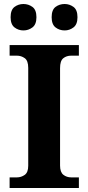

<svg xmlns="http://www.w3.org/2000/svg" viewBox="-20 -939 441 959"><path d="M28 0V-53H64Q86 -53 103.5 -65.5Q121 -78 121 -111V-600Q121 -636 103.5 -648.5Q86 -661 64 -661H28V-714H374V-661H336Q312 -661 296 -648Q280 -635 280 -599V-112Q280 -79 296.5 -66Q313 -53 336 -53H374V0ZM303 -787Q277 -787 257.5 -802Q238 -817 238 -853Q238 -890 257.5 -904.5Q277 -919 303 -919Q327 -919 347 -904.5Q367 -890 367 -853Q367 -817 347 -802Q327 -787 303 -787ZM97 -787Q72 -787 52.5 -802Q33 -817 33 -853Q33 -890 52.5 -904.5Q72 -919 97 -919Q122 -919 142 -904.5Q162 -890 162 -853Q162 -817 142 -802Q122 -787 97 -787Z"/></svg>

Font: Noto Serif
Style: Bold
Weight: 700
Designer: Monotype Design Team
Foundry: Monotype Imaging Inc.
Version: Version 2.014